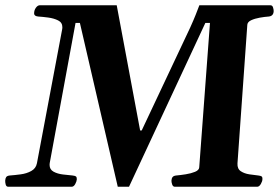

<svg xmlns="http://www.w3.org/2000/svg" viewBox="-35 -713 1065 733"><path d="M-3.4 0Q-11.2 0 -13.4 -9Q-15.6 -18.1 -15.1 -23.9Q-14.6 -32.2 -11.2 -37.1Q-7.8 -42 2.4 -43Q21.5 -44.4 43.9 -47.4Q66.4 -50.3 84.2 -60.1Q102.1 -69.8 106 -89.8L202.6 -602.5Q203.1 -605 203.1 -608.9Q203.1 -627 187 -635Q170.9 -643.1 149.2 -646Q127.4 -648.9 110.8 -649.9Q95.2 -651.4 95.2 -661.6Q95.2 -673.8 101.8 -683.1Q108.4 -692.4 116.2 -692.9H410.6L500 -214.8H505.9L691.4 -608.4Q704.6 -637.7 712.2 -657Q719.7 -676.3 726.1 -692.9H997.1Q1004.9 -692.9 1007.3 -684.8Q1009.8 -676.8 1009.8 -670.9Q1009.3 -651.9 991.2 -649.9Q975.6 -648.9 956.5 -645.5Q937.5 -642.1 923.8 -635.7Q910.2 -629.4 909.2 -618.7L871.6 -88.9Q870.6 -68.4 884.3 -59.3Q897.9 -50.3 917.2 -47.4Q936.5 -44.4 951.2 -43Q960 -42 963.6 -39.6Q967.3 -37.1 966.8 -28.8Q966.8 -21 960.7 -10.5Q954.6 0 946.8 0H632.8Q625 0 622.1 -9.3Q619.1 -18.6 619.6 -23.9Q620.1 -32.2 624 -37.1Q627.9 -42 637.7 -43Q653.8 -44.4 674.1 -47.6Q694.3 -50.8 709.7 -57.1Q725.1 -63.5 725.6 -74.2L766.6 -625.5H749L457.5 0H414.6L270 -625.5H253.4L154.8 -90.3Q154.3 -86.4 154.3 -83.5Q154.3 -65.9 169.4 -57.6Q184.6 -49.3 205.3 -46.9Q226.1 -44.4 242.2 -43Q251 -42 254.6 -39.6Q258.3 -37.1 258.3 -28.8Q257.8 -20.5 252.2 -10.3Q246.6 0 238.3 0Z"/></svg>

Font: Gelasio SemiBold
Style: Italic
Weight: 600
Italic angle: -8.5°
Designer: Eben Sorkin
Foundry: Eben Sorkin
Version: Version 1.008